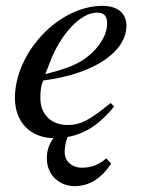

<svg xmlns="http://www.w3.org/2000/svg" viewBox="-20 -461 484 656"><path d="M152 -252C186 -341 254 -418 311 -418C339 -418 346 -403 346 -379C346 -348 327 -312 296 -282C259 -247 221 -229 135 -208ZM343 80C318 102 292 112 260 112C225 112 201 89 201 59C201 42 204 25 211 7C273 -4 324 -40 370 -97L358 -109C286 -50 255 -34 211 -34C155 -34 118 -70 118 -125C118 -140 118 -166 128 -186C307 -209 412 -287 412 -373C412 -415 383 -441 330 -441C180 -441 31 -281 31 -126C31 -44 84 10 163 11C147 32 140 54 140 80C140 137 183 175 235 175C284 175 325 150 360 98Z"/></svg>

Font: XITS
Style: Italic
Weight: 400
Italic angle: -16.33°
Designer: MicroPress Inc., with final additions and corrections provided by Coen Hoffman, Elsevier (retired)
Version: Version 1.302